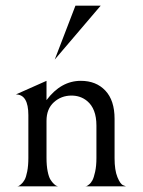

<svg xmlns="http://www.w3.org/2000/svg" viewBox="-20 -657 504 677"><path d="M173 -447 246 -637H335ZM144 -304Q195 -372 265 -372Q319 -372 351.5 -337.5Q384 -303 384 -238V-99Q384 -57 394 -32.5Q404 -8 414 -4L424 0H280Q282 0 284.5 -0.5Q287 -1 294 -6.5Q301 -12 306 -21.5Q311 -31 315.5 -51.5Q320 -72 320 -100V-214Q320 -274 287 -301Q264 -320 232 -320Q196 -320 170 -296.5Q144 -273 144 -231V-100Q144 -73 148 -53Q152 -33 158 -23.5Q164 -14 170.5 -8Q177 -2 181 -1L185 0H41Q43 0 45.5 -1Q48 -2 54.5 -7.5Q61 -13 66.5 -22.5Q72 -32 76 -52.5Q80 -73 80 -100V-251Q80 -324 36 -324L144 -372Z"/></svg>

Font: Bellefair
Style: Regular
Weight: 400
Designer: Nick Shinn, Liron Lavi Turkenic
Foundry: Shinntype
Version: Version 1.003;PS 001.003;hotconv 1.0.88;makeotf.lib2.5.64775